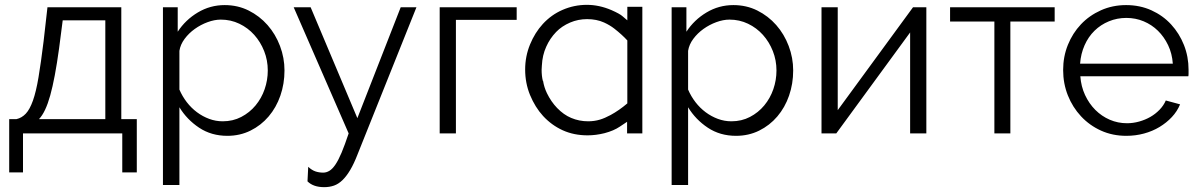

<svg xmlns="http://www.w3.org/2000/svg" viewBox="-20 -551 4959 793"><path d="M18 -59H48Q70 -64 86.5 -81.5Q103 -99 116 -135.5Q129 -172 139 -231.5Q149 -291 160 -380L176 -521H481V-59H545V161H485V0H75V161H18ZM415 -59V-467H239L224 -351Q207 -227 187.5 -157Q168 -87 141 -59Z M919 10Q853 10 802.5 -23.5Q752 -57 721 -108V213H653V-521H714V-420Q746 -469 797 -499.5Q848 -530 908 -530Q962 -530 1007 -507.5Q1052 -485 1085 -447.5Q1118 -410 1136.5 -361Q1155 -312 1155 -260Q1155 -205 1138 -156Q1121 -107 1089.5 -70Q1058 -33 1014.5 -11.5Q971 10 919 10ZM900 -50Q942 -50 976.5 -68Q1011 -86 1035.5 -115.5Q1060 -145 1073 -182.5Q1086 -220 1086 -260Q1086 -302 1071 -340Q1056 -378 1030 -407Q1004 -436 968.5 -453Q933 -470 892 -470Q866 -470 837.5 -459.5Q809 -449 784.5 -431.5Q760 -414 742.5 -390.5Q725 -367 721 -341V-181Q733 -153 751.5 -129Q770 -105 793.5 -87.5Q817 -70 844 -60Q871 -50 900 -50Z M1253 138Q1268 152 1283 157Q1298 162 1315 162Q1328 162 1340.5 154.5Q1353 147 1365.5 128.5Q1378 110 1391 79Q1404 48 1420 0L1193 -521H1263L1456 -63L1635 -521H1700L1457 86Q1442 125 1426.5 151Q1411 177 1394.5 193Q1378 209 1359.5 215.5Q1341 222 1319 222Q1274 222 1250 198Z M2114 -469H1863V0H1796V-521H2114Z M2407 8Q2350 8 2304 -13Q2258 -34 2223 -72Q2190 -108 2169 -159Q2149 -208 2149 -264Q2149 -318 2169 -367Q2189 -416 2222 -452Q2257 -490 2303 -510Q2351 -531 2404 -531Q2455 -531 2506 -509Q2540 -494 2551 -484Q2563 -473 2571 -467V-523H2633V0H2570V-48Q2551 -35 2540 -28Q2515 -11 2477 -1Q2441 8 2407 8ZM2405 -472Q2368 -472 2335 -458Q2300 -443 2277 -419Q2251 -392 2236 -358Q2220 -323 2218 -280Q2217 -271 2217 -263Q2217 -237 2222 -217H2223Q2227 -191 2239 -166Q2256 -131 2281 -105Q2308 -77 2339 -64Q2372 -50 2409 -50Q2435 -50 2458 -57Q2478 -63 2502 -76Q2537 -95 2571 -124V-384Q2549 -408 2517 -433Q2499 -447 2475 -458Q2444 -472 2405 -472Z M3020 10Q2954 10 2903.5 -23.5Q2853 -57 2822 -108V213H2754V-521H2815V-420Q2847 -469 2898 -499.5Q2949 -530 3009 -530Q3063 -530 3108 -507.5Q3153 -485 3186 -447.5Q3219 -410 3237.5 -361Q3256 -312 3256 -260Q3256 -205 3239 -156Q3222 -107 3190.5 -70Q3159 -33 3115.5 -11.5Q3072 10 3020 10ZM3001 -50Q3043 -50 3077.5 -68Q3112 -86 3136.5 -115.5Q3161 -145 3174 -182.5Q3187 -220 3187 -260Q3187 -302 3172 -340Q3157 -378 3131 -407Q3105 -436 3069.5 -453Q3034 -470 2993 -470Q2967 -470 2938.5 -459.5Q2910 -449 2885.5 -431.5Q2861 -414 2843.5 -390.5Q2826 -367 2822 -341V-181Q2834 -153 2852.5 -129Q2871 -105 2894.5 -87.5Q2918 -70 2945 -60Q2972 -50 3001 -50Z M3440 -96 3751 -521H3806V0H3739V-417L3434 0H3373V-521H3440Z M4153 0H4087V-462H3904V-521H4336V-462H4153Z M4632 10Q4575 10 4527.5 -11.5Q4480 -33 4445 -70.5Q4410 -108 4390.5 -157Q4371 -206 4371 -262Q4371 -317 4390.5 -365.5Q4410 -414 4444.5 -450.5Q4479 -487 4527 -508.5Q4575 -530 4631 -530Q4688 -530 4735.5 -508.5Q4783 -487 4817 -450Q4851 -413 4870 -365Q4889 -317 4889 -263Q4889 -255 4889 -247Q4889 -239 4888 -236H4442Q4445 -194 4461.5 -158.5Q4478 -123 4504 -97Q4530 -71 4563.5 -56.5Q4597 -42 4635 -42Q4660 -42 4685 -49Q4710 -56 4731 -68Q4752 -80 4769 -97.5Q4786 -115 4795 -136L4854 -120Q4842 -91 4820 -67.5Q4798 -44 4769 -26.5Q4740 -9 4705 0.5Q4670 10 4632 10ZM4824 -288Q4821 -330 4804.5 -364.5Q4788 -399 4762.5 -424Q4737 -449 4703.5 -463Q4670 -477 4632 -477Q4594 -477 4560 -463Q4526 -449 4500.5 -424Q4475 -399 4459.5 -364Q4444 -329 4441 -288Z"/></svg>

Font: Oxford Sans
Style: Regular
Weight: 400
Designer: Matt McInerney, Pablo Impallari, Rodrigo Fuenzalida
Foundry: Matt McInerney, Pablo Impallari, Rodrigo Fuenzalida
Version: Version 3.000g; ttfautohint (v1.5) -l 8 -r 28 -G 28 -x 14 -D